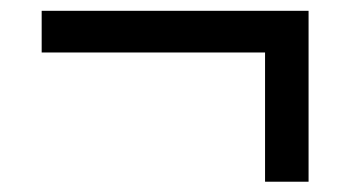

<svg xmlns="http://www.w3.org/2000/svg" viewBox="-20 -440 660 364"><path d="M482.5 -95.5V-340.5H59V-419.5H565V-95.5Z"/></svg>

Font: Encode Sans Condensed Medium
Style: Regular
Weight: 500
Width: 3
Designer: Multiple Designers
Foundry: Impallari Type
Version: Version 2.000